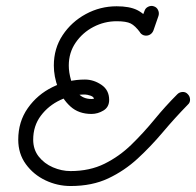

<svg xmlns="http://www.w3.org/2000/svg" viewBox="-20 -597 656 642"><path d="M463 -560Q466 -570 475.5 -574.5Q485 -579 494 -576Q504 -573 508.5 -563.5Q513 -554 510 -544Q506 -532 501.5 -519.5Q497 -507 493 -495Q489 -485 480 -480.5Q471 -476 461 -479Q451 -482 446.5 -491.5Q442 -501 445 -511Q450 -523 454 -535.5Q458 -548 463 -560Q463 -560 463 -560Q463 -560 463 -560ZM484 -483Q476 -477 465.5 -478Q455 -479 449 -488Q432 -511 417 -518.5Q402 -526 370 -526Q329 -526 292.5 -507Q256 -488 233 -454.5Q210 -421 210 -378Q210 -355 217.5 -329Q225 -303 241.5 -284.5Q258 -266 286 -266Q291 -266 294 -267Q297 -268 297 -268Q296 -267 295.5 -264.5Q295 -262 295 -263Q295 -273 283 -277Q271 -281 264 -281Q221 -281 181.5 -262.5Q142 -244 116.5 -210Q91 -176 91 -130Q91 -97 109.5 -73.5Q128 -50 157 -37.5Q186 -25 216 -25Q280 -25 329.5 -49.5Q379 -74 419.5 -113.5Q460 -153 496.5 -197.5Q533 -242 573 -282Q580 -289 590.5 -289.5Q601 -290 608 -282Q615 -275 615.5 -264.5Q616 -254 608 -247Q565 -203 524.5 -155Q484 -107 440 -66.5Q396 -26 342 -0.5Q288 25 216 25Q172 25 132 6Q92 -13 66.5 -48Q41 -83 41 -130Q41 -190 73 -235.5Q105 -281 156 -306Q207 -331 264 -331Q293 -331 319 -313.5Q345 -296 345 -263Q345 -239 326 -227.5Q307 -216 286 -216Q243 -216 215.5 -241Q188 -266 174 -303.5Q160 -341 160 -378Q160 -435 189.5 -479.5Q219 -524 267 -550Q315 -576 370 -576Q413 -576 438.5 -563.5Q464 -551 489 -518Q495 -510 493.5 -499.5Q492 -489 484 -483Z"/></svg>

Font: FRB American Cursive Semibold
Style: Italic
Weight: 600
Italic angle: -25°
Version: Version 2.0;Modular Font Editor K font №1